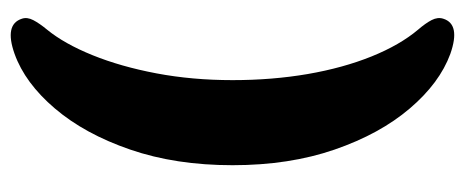

<svg xmlns="http://www.w3.org/2000/svg" viewBox="-282 -480 892 369"><g transform="rotate(90 164.5 -295.0)"><path d="M297 -295.5Q297 -186 267 -98.8Q237 -11.5 188 46Q139 103.5 83 123.5Q26.5 143.5 15.5 109.5Q12 99.5 18.2 87.5Q24.5 75.5 36.5 61Q63.5 28 85.5 -26.2Q107.5 -80.5 120.5 -149.2Q133.5 -218 133.5 -295.5Q133.5 -371.5 121.8 -439.8Q110 -508 88 -562.5Q66 -617 36.5 -652Q24 -666.5 18 -678.2Q12 -690 15.5 -700.5Q26 -734 83 -714Q139 -693.5 188 -636Q237 -578.5 267 -491.5Q297 -404.5 297 -295.5Z"/></g></svg>

Font: Fraunces 144pt S100 Black
Style: Regular
Weight: 900
Version: Version 1.000